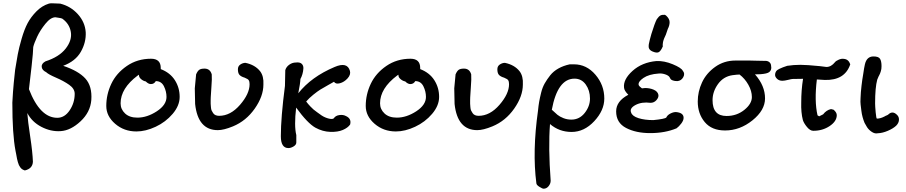

<svg xmlns="http://www.w3.org/2000/svg" viewBox="-20 -791 5509 1167"><path d="M55 -167 59 -232Q62 -277 72 -367Q81 -423 88 -461Q95 -499 111.5 -556Q128 -613 148 -650.5Q168 -688 201.5 -722Q235 -756 277 -769Q284 -771 295 -771Q306 -771 321.5 -770Q337 -769 346 -769Q410 -753 453.5 -704.5Q497 -656 501 -595Q504 -534 471.5 -476.5Q439 -419 364 -391Q457 -360 499 -313.5Q541 -267 535 -183Q529 -109 469.5 -53.5Q410 2 349 6Q289 10 231.5 -20Q174 -50 146 -104Q149 -57 163.5 38.5Q178 134 180 192Q178 234 131 245Q122 242 115.5 238Q109 234 103.5 226.5Q98 219 95 212.5Q92 206 88.5 194Q85 182 83.5 174Q82 166 79 149.5Q76 133 74 124Q55 24 55 -167ZM156 -249Q223 -75 328 -75Q373 -75 403.5 -120.5Q434 -166 434 -221Q434 -252 400.5 -275.5Q367 -299 320.5 -319Q274 -339 261 -352Q236 -364 233.5 -384Q231 -404 256 -418Q340 -445 379.5 -496Q419 -547 410.5 -597Q402 -647 358 -678Q351 -681 336 -683Q321 -685 317 -686Q288 -686 256 -646.5Q224 -607 205.5 -567Q187 -527 182 -505Q182 -478 172 -388Z M809 8Q734 8 680 -38.5Q626 -85 626 -147Q626 -217 656.5 -281.5Q687 -346 751 -390Q815 -434 898 -434Q957 -434 957 -378V-371Q1014 -349 1043 -303.5Q1072 -258 1072 -202Q1072 -149 1029.5 -99Q987 -49 926 -20.5Q865 8 809 8ZM815 -76Q874 -76 933 -114.5Q992 -153 992 -202Q992 -235 976.5 -266.5Q961 -298 927 -298Q917 -280 897 -280Q882 -280 866 -296Q850 -299 836.5 -311Q823 -323 825 -337L817 -332Q713 -254 713 -163Q713 -127 740 -101.5Q767 -76 815 -76Z M1304 0Q1183 0 1166 -159L1164 -254L1172 -339Q1181 -360 1191.5 -367Q1202 -374 1223 -374Q1257 -374 1267 -339Q1269 -312 1265 -263Q1261 -214 1261 -200Q1261 -197 1260.5 -182Q1260 -167 1260.5 -160.5Q1261 -154 1262 -140Q1263 -126 1266.5 -119Q1270 -112 1275.5 -103.5Q1281 -95 1290.5 -91Q1300 -87 1312 -87Q1381 -87 1439 -154Q1497 -221 1497 -279Q1497 -295 1492 -303Q1487 -311 1471 -317L1467 -319Q1446 -325 1436 -335.5Q1426 -346 1426 -370Q1426 -389 1441 -399Q1456 -409 1472 -409Q1530 -397 1561 -358Q1584 -328 1581 -277Q1581 -206 1528.5 -131Q1476 -56 1396 -23Q1340 0 1304 0Z M1781 75Q1781 89 1764.5 99Q1748 109 1733 109Q1687 109 1687 37Q1687 -77 1712 -269L1714 -365Q1720 -385 1738.5 -398Q1757 -411 1778 -411Q1802 -414 1813.5 -403.5Q1825 -393 1824 -375Q1823 -357 1818 -340Q1813 -323 1806 -311Q1805 -284 1793 -224Q1872 -324 2014 -384Q2091 -417 2107 -360Q2113 -337 2092.5 -314.5Q2072 -292 2046 -285Q2020 -278 2010 -294Q2005 -291 1974.5 -274Q1944 -257 1927 -246.5Q1910 -236 1884.5 -215.5Q1859 -195 1841 -174Q1853 -158 1866 -144.5Q1879 -131 1885 -126Q1891 -121 1906.5 -109.5Q1922 -98 1924 -97Q1947 -79 1973.5 -71.5Q2000 -64 2009 -72Q2019 -88 2042 -91.5Q2065 -95 2082 -86Q2118 -70 2108 -34Q2094 -14 2063.5 -1Q2033 12 1987 10.5Q1941 9 1897 -15Q1849 -42 1780 -137Q1767 -26 1781 30Z M2386 8Q2311 8 2257 -38.5Q2203 -85 2203 -147Q2203 -217 2233.5 -281.5Q2264 -346 2328 -390Q2392 -434 2475 -434Q2534 -434 2534 -378V-371Q2591 -349 2620 -303.5Q2649 -258 2649 -202Q2649 -149 2606.5 -99Q2564 -49 2503 -20.5Q2442 8 2386 8ZM2392 -76Q2451 -76 2510 -114.5Q2569 -153 2569 -202Q2569 -235 2553.5 -266.5Q2538 -298 2504 -298Q2494 -280 2474 -280Q2459 -280 2443 -296Q2427 -299 2413.5 -311Q2400 -323 2402 -337L2394 -332Q2290 -254 2290 -163Q2290 -127 2317 -101.5Q2344 -76 2392 -76Z M2881 0Q2760 0 2743 -159L2741 -254L2749 -339Q2758 -360 2768.5 -367Q2779 -374 2800 -374Q2834 -374 2844 -339Q2846 -312 2842 -263Q2838 -214 2838 -200Q2838 -197 2837.5 -182Q2837 -167 2837.5 -160.5Q2838 -154 2839 -140Q2840 -126 2843.5 -119Q2847 -112 2852.5 -103.5Q2858 -95 2867.5 -91Q2877 -87 2889 -87Q2958 -87 3016 -154Q3074 -221 3074 -279Q3074 -295 3069 -303Q3064 -311 3048 -317L3044 -319Q3023 -325 3013 -335.5Q3003 -346 3003 -370Q3003 -389 3018 -399Q3033 -409 3049 -409Q3107 -397 3138 -358Q3161 -328 3158 -277Q3158 -206 3105.5 -131Q3053 -56 2973 -23Q2917 0 2881 0Z M3240 322Q3215 130 3250 -118Q3253 -149 3257 -172Q3261 -195 3269 -227.5Q3277 -260 3291 -284.5Q3305 -309 3324.5 -333.5Q3344 -358 3374.5 -375Q3405 -392 3443 -400H3469Q3545 -400 3599 -337Q3653 -274 3653 -192Q3653 -120 3592 -54.5Q3531 11 3454 11Q3379 11 3323 -37Q3312 105 3327 307Q3327 325 3314.5 340.5Q3302 356 3284 356Q3277 356 3258.5 344.5Q3240 333 3240 322ZM3334 -124Q3355 -104 3368.5 -93Q3382 -82 3404.5 -73Q3427 -64 3453 -64Q3502 -64 3534 -104.5Q3566 -145 3566 -192Q3566 -241 3540.5 -277Q3515 -313 3472 -313Q3369 -313 3334 -124Z M3932 18Q3845 18 3785 -13.5Q3725 -45 3725 -114Q3725 -176 3799 -215Q3774 -240 3773 -258Q3767 -308 3824.5 -360Q3882 -412 3970 -420Q4017 -422 4069 -400.5Q4121 -379 4130 -361Q4145 -344 4133 -322Q4121 -300 4097 -298Q4080 -298 4069.5 -302Q4059 -306 4056 -310.5Q4053 -315 4049 -323Q4042 -333 4022 -339.5Q4002 -346 3983 -344Q3924 -340 3890.5 -317Q3857 -294 3862 -274Q3866 -265 3882 -254Q3894 -256 3901 -256Q3930 -256 3954 -245.5Q3978 -235 3982 -214Q3984 -198 3969.5 -182Q3955 -166 3934 -166Q3881 -173 3843 -153Q3805 -133 3816 -107Q3823 -85 3860.5 -73Q3898 -61 3951 -61Q4022 -68 4030 -77Q4036 -91 4054 -100.5Q4072 -110 4088 -110Q4135 -106 4135 -75Q4135 -59 4121 -40.5Q4107 -22 4092 -11Q4022 18 3932 18ZM3923 -503Q3921 -519 3929.5 -549Q3938 -579 3939 -584Q3959 -649 3972 -674Q3984 -691 3993.5 -696.5Q4003 -702 4021 -701L4028 -697Q4050 -677 4050 -656.5Q4050 -636 4039 -615Q4028 -585 4027 -580Q4026 -577 4022 -569Q4018 -561 4017 -558Q4016 -555 4013 -547Q4010 -539 4010 -536Q4010 -533 4008.5 -524Q4007 -515 4009 -510Q3997 -481 3984 -474Q3971 -467 3944 -479Q3926 -487 3923 -503Z M4432 -334Q4377 -326 4344 -280Q4311 -234 4311 -182Q4311 -86 4396 -86Q4458 -86 4504 -123Q4550 -160 4550 -201Q4550 -238 4528.5 -276Q4507 -314 4475 -338Q4462 -338 4432 -334ZM4221 -174Q4221 -234 4247 -290Q4273 -346 4327 -384.5Q4381 -423 4450 -423H4537Q4554 -423 4579 -422Q4604 -421 4629 -421Q4646 -422 4656.5 -413Q4667 -404 4667 -389Q4667 -387 4667.5 -384Q4668 -381 4668 -380Q4668 -363 4655.5 -353Q4643 -343 4603 -340L4569 -339Q4630 -270 4630 -193Q4630 -121 4553.5 -59.5Q4477 2 4387 2Q4306 2 4263.5 -49Q4221 -100 4221 -174Z M4691 -336Q4691 -348 4697 -357Q4703 -366 4717 -372.5Q4731 -379 4739 -382Q4747 -385 4765 -391Q4803 -397 4845 -397Q4883 -397 4963 -389L5003 -384Q5032 -384 5055 -413Q5061 -421 5078.5 -428.5Q5096 -436 5111 -433Q5138 -430 5148 -400Q5115 -302 4994 -305L4945 -308Q4929 -177 4949 -90L4959 -84L4983 -96Q5003 -122 5031 -128Q5032 -127 5039 -126Q5046 -125 5048 -123Q5066 -107 5066 -91Q5066 -54 5023 -25Q4980 4 4923 4Q4904 4 4885 -19Q4866 -42 4860 -61Q4848 -107 4850 -169Q4850 -243 4861 -312L4797 -311Q4792 -311 4770 -305.5Q4748 -300 4735 -300Q4716 -300 4703.5 -311.5Q4691 -323 4691 -336Z M5315 19Q5298 23 5279.5 11Q5261 -1 5250 -18L5235 -44Q5228 -61 5223 -79Q5218 -97 5215.5 -118Q5213 -139 5211 -154.5Q5209 -170 5210.5 -194.5Q5212 -219 5212.5 -231Q5213 -243 5216.5 -270.5Q5220 -298 5221 -305.5Q5222 -313 5227 -342.5Q5232 -372 5232 -375L5237 -400Q5248 -448 5289 -448Q5320 -448 5329 -433.5Q5338 -419 5338 -389Q5338 -380 5337 -372Q5336 -364 5333.5 -357Q5331 -350 5329.5 -345.5Q5328 -341 5324.5 -334.5Q5321 -328 5320 -326Q5314 -314 5312 -307Q5299 -260 5299 -162Q5299 -146 5302.5 -108Q5306 -70 5310 -70Q5332 -70 5358 -84Q5360 -86 5368 -89Q5376 -92 5379 -95Q5405 -120 5432 -93Q5445 -81 5444 -62Q5443 -43 5427 -27Q5409 -10 5376.5 4Q5344 18 5315 19Z"/></svg>

Font: Excalifont
Style: Regular
Weight: 400
Designer: Your Own Font Foundry (Virgil); Ján Filípek / DizajnDesign (Excalifont, modifications)
Foundry: Your Own Font Foundry (Virgil); Ján Filípek / DizajnDesign (Excalifont, modifications)
Version: Version 1.000;Glyphs 3.2 (3227)